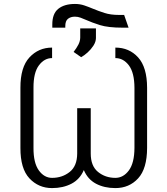

<svg xmlns="http://www.w3.org/2000/svg" viewBox="-20 -956 859 986"><path d="M247.5 -711.6V-657.7Q207.7 -657.7 179.7 -620.2Q151.6 -582.7 152 -505.3V-196.4Q151.6 -119.7 179.3 -81.1Q207 -42.6 247.5 -42.6Q299.7 -42.6 337.9 -73Q376.1 -103.3 376.4 -167.6V-400.2H446V-167.6Q446 -103.3 483.5 -73Q521 -42.6 572.4 -42.6Q613.6 -42.6 641.9 -81Q670.1 -119.3 670.5 -196.4V-505.3Q670.1 -582.7 641.9 -620.2Q613.6 -657.7 572.4 -657.7V-711.6Q643.5 -711.6 689.3 -661.2Q735.1 -610.8 735.4 -505.3V-196.4Q735.1 -89.8 689.3 -40Q643.5 9.9 572.4 9.9Q515.6 9.9 473 -12.6Q430.4 -35.2 410.5 -82.7Q390.3 -35.2 347.1 -12.6Q304 9.9 247.5 9.9Q177.9 9.9 131.2 -40Q84.5 -89.8 84.9 -196.4V-505.3Q84.5 -610.8 131.2 -661.2Q177.9 -711.6 247.5 -711.6ZM590.9 -879.3H617.5L640.3 -813.9H610.4Q535.2 -813.9 493.1 -827.2Q451 -840.6 423.7 -853Q407.3 -860.1 393.6 -865.2Q380 -870.4 364.7 -870.4Q343 -870.4 329 -859.4Q315 -848.4 315.3 -820.7V-813.9H248.6V-829.2Q248.2 -885.7 279.3 -910.7Q310.4 -935.7 365.1 -935.7Q390.6 -935.7 413 -928.1Q435.4 -920.5 458.1 -910.9Q485.4 -899.5 516.9 -889.4Q548.3 -879.3 590.9 -879.3ZM396.7 -662.3 358 -689.3Q373.6 -709.5 382.6 -727.1Q391.7 -744.7 392 -763.1V-810H472.7V-760.3Q472.3 -741.1 459.9 -721.8Q447.4 -702.4 429.9 -686.6Q412.3 -670.8 396.7 -662.3Z"/></svg>

Font: Inter Extra Light BETA
Style: Regular
Weight: 200
Designer: Rasmus Andersson
Foundry: rsms
Version: Version 3.011;git-f93a4a705